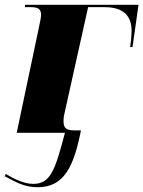

<svg xmlns="http://www.w3.org/2000/svg" viewBox="-44 -556 600 804"><path d="M114 228C225 228 265 141 295 -10H272C237 -10 222 -16 222 -48C222 -57 222 -64 226 -81L325 -526H395C476 -526 507 -486 507 -428C507 -406 503 -371 501 -359H511L536 -536H61L60 -526H85C117 -526 128 -517 128 -493C128 -486 124 -464 120 -446L26 0H228C187 154 169 214 95 214C54 214 9 190 -20 172L-24 182C32 213 66 228 114 228Z"/></svg>

Font: Noto Serif Display SemiCondensed Black
Style: Italic
Weight: 900
Width: 4
Italic angle: -12°
Designer: Monotype Design Team
Foundry: Monotype Imaging Inc.
Version: Version 2.009